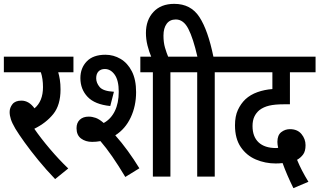

<svg xmlns="http://www.w3.org/2000/svg" viewBox="-20 -916 1657 996"><path d="M334 -42 266 13Q219 -36 178.5 -85.5Q138 -135 107.5 -177.5Q77 -220 60 -248Q43 -277 36.5 -297Q30 -317 30 -335Q30 -357 44.5 -375.5Q59 -394 91 -394Q130 -394 159 -354Q203 -391 203 -464Q203 -508 192 -541H0V-622H361V-541H282Q287 -525 290.5 -502.5Q294 -480 294 -452Q294 -371 256.5 -324.5Q219 -278 158 -248Q191 -200 238 -144.5Q285 -89 334 -42Z M458 -180Q424 -180 400.5 -197.5Q377 -215 377 -251Q377 -279 394 -295Q411 -311 440 -311Q458 -311 476.5 -304.5Q495 -298 518 -278Q555 -298 575.5 -339.5Q596 -381 596 -440Q596 -499 575 -528.5Q554 -558 524 -558Q503 -558 491 -545.5Q479 -533 479 -510Q479 -486 497 -464.5Q515 -443 571 -440L552 -366Q472 -374 434.5 -413.5Q397 -453 397 -511Q397 -563 430 -597.5Q463 -632 527 -632Q569 -632 605.5 -610.5Q642 -589 664 -546Q686 -503 686 -438Q686 -366 658 -306.5Q630 -247 578 -214Q611 -177 643 -133Q675 -89 703 -43L630 2Q559 -117 501 -184Q480 -180 458 -180ZM864 -541V0H773V-541H708V-622H947V-541Z M767 -615Q753 -648 745 -680.5Q737 -713 737 -745Q737 -812 776 -854Q815 -896 884 -896Q970 -896 1014.5 -827.5Q1059 -759 1087 -622H1177V-541H1094V0H1003V-541H934V-622H1004Q982 -718 957 -766.5Q932 -815 892 -815Q861 -815 844.5 -792.5Q828 -770 828 -731Q828 -696 836 -668.5Q844 -641 855 -615Z M1502 60Q1467 -11 1446 -70Q1428 -68 1410 -68Q1356 -68 1307.5 -88.5Q1259 -109 1229 -153Q1199 -197 1199 -266Q1199 -313 1214 -345.5Q1229 -378 1253 -401Q1279 -425 1315.5 -438Q1352 -451 1393 -454V-541H1164V-622H1617V-541H1484V-375H1453Q1406 -375 1376.5 -368Q1347 -361 1326 -345Q1309 -331 1299.5 -311Q1290 -291 1290 -262Q1290 -207 1321.5 -177.5Q1353 -148 1412 -148Q1418 -148 1423 -149Q1419 -166 1419 -180Q1419 -215 1439 -230.5Q1459 -246 1484 -246Q1523 -246 1544 -220.5Q1565 -195 1565 -163Q1565 -131 1552 -114Q1539 -97 1521 -87Q1543 -33 1580 27Z"/></svg>

Font: Noto Sans Condensed Medium
Style: Regular
Weight: 500
Width: 3
Designer: Monotype Design Team
Foundry: Monotype Imaging Inc.
Version: Version 2.013; ttfautohint (v1.8.4.7-5d5b)